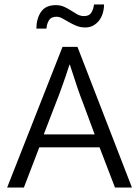

<svg xmlns="http://www.w3.org/2000/svg" viewBox="-20 -840 623 860"><path d="M143 -712Q143 -756 163.5 -786.5Q184 -817 230 -817Q251 -817 267.5 -809.5Q284 -802 298.5 -792.5Q313 -783 326.5 -775.5Q340 -768 357 -768Q380 -768 389.5 -784Q399 -800 401 -820H446Q446 -800 440.5 -781.5Q435 -763 424.5 -749Q414 -735 398.5 -726Q383 -717 362 -717Q340 -717 322 -724.5Q304 -732 288.5 -741Q273 -750 259.5 -757.5Q246 -765 233 -765Q209 -765 199.5 -749.5Q190 -734 188 -712ZM176 -238H404L354 -373Q340 -408 325 -452.5Q310 -497 293 -550H291Q283 -524 275 -501Q267 -478 259.5 -457Q252 -436 244.5 -415.5Q237 -395 228 -373ZM260 -630H327L571 0H495L426 -180H156L87 0H12Z"/></svg>

Font: Mukta Malar Light
Style: Regular
Weight: 300
Designer: Aadarsh Rajan, Girish Dalvi, Yashodeep Gholap
Foundry: Ek Type
Version: Version 2.538;PS 1.000;hotconv 16.6.51;makeotf.lib2.5.65220;